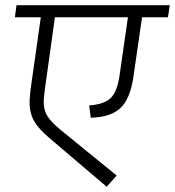

<svg xmlns="http://www.w3.org/2000/svg" viewBox="-20 -705 669 734"><path d="M622 -639H523L490 -411Q478 -328 441 -292.5Q404 -257 327 -255L321 -302Q378 -306 403 -330Q428 -354 437 -416L469 -639H190L151 -360Q147 -326 147 -316Q147 -284 161 -261.5Q175 -239 211 -209L426 -34L388 9L168 -178Q127 -213 110 -243Q93 -273 93 -316Q93 -328 97 -364L136 -639H37L43 -685H629Z"/></svg>

Font: FiraGO Light
Style: Italic
Weight: 300
Italic angle: -8°
Designer: bBox Type GmbH
Foundry: bBox Type GmbH
Version: Version 1.001